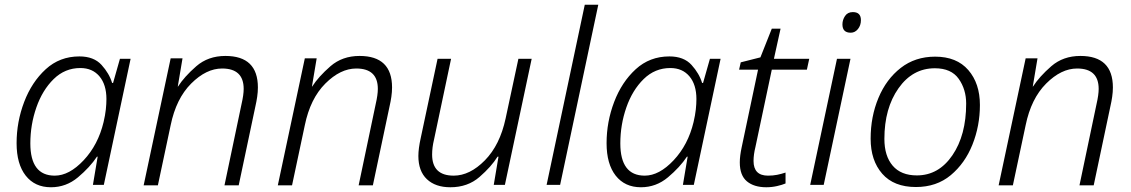

<svg xmlns="http://www.w3.org/2000/svg" viewBox="-20 -780 4771 810"><path d="M195 10Q259 10 309 -32Q359 -74 389 -119H392L372 0H418L531 -532H486L457 -430H453Q441 -470 408.5 -506Q376 -542 315 -542Q232 -542 173 -488Q114 -434 82 -350Q50 -266 50 -176Q50 -88 88.5 -39Q127 10 195 10ZM211 -39Q108 -39 108 -175Q108 -254 133.5 -327Q159 -400 206.5 -446.5Q254 -493 319 -493Q370 -493 399.5 -458Q429 -423 429 -362Q429 -342 426.5 -318.5Q424 -295 417 -265Q394 -169 333 -104Q272 -39 211 -39Z M586 2H646L700 -252Q723 -364 786.5 -427.5Q850 -491 917 -491Q1008 -491 1008 -405Q1008 -380 999 -341L927 2H987L1058 -334Q1062 -351 1065 -371.5Q1068 -392 1068 -411Q1068 -544 931 -544Q858 -544 808 -500.5Q758 -457 731 -415H730L750 -534H700Z M1152 2H1212L1266 -252Q1289 -364 1352.5 -427.5Q1416 -491 1483 -491Q1574 -491 1574 -405Q1574 -380 1565 -341L1493 2H1553L1624 -334Q1628 -351 1631 -371.5Q1634 -392 1634 -411Q1634 -544 1497 -544Q1424 -544 1374 -500.5Q1324 -457 1297 -415H1296L1316 -534H1266Z M1880 10Q1953 10 2003 -33.5Q2053 -77 2079 -119H2083L2063 0H2110L2223 -532H2167L2113 -280Q2089 -168 2025.5 -103.5Q1962 -39 1894 -39Q1803 -39 1803 -128Q1803 -158 1811 -191L1883 -532H1826L1755 -198Q1745 -153 1745 -122Q1745 -58 1781 -24Q1817 10 1880 10Z M2286 0 2447 -760H2504L2343 0Z M2684 10Q2748 10 2798 -32Q2848 -74 2878 -119H2881L2861 0H2907L3020 -532H2975L2946 -430H2942Q2930 -470 2897.5 -506Q2865 -542 2804 -542Q2721 -542 2662 -488Q2603 -434 2571 -350Q2539 -266 2539 -176Q2539 -88 2577.5 -39Q2616 10 2684 10ZM2700 -39Q2597 -39 2597 -175Q2597 -254 2622.5 -327Q2648 -400 2695.5 -446.5Q2743 -493 2808 -493Q2859 -493 2888.5 -458Q2918 -423 2918 -362Q2918 -342 2915.5 -318.5Q2913 -295 2906 -265Q2883 -169 2822 -104Q2761 -39 2700 -39Z M3213 10Q3236 10 3258 5Q3280 0 3294 -6V-52Q3276 -46 3258.5 -42.5Q3241 -39 3220 -39Q3159 -39 3159 -101Q3159 -128 3167 -160L3236 -486H3384L3394 -532H3245L3273 -659H3236L3188 -538L3105 -517L3098 -486H3178L3109 -159Q3101 -122 3101 -95Q3101 -40 3131 -15Q3161 10 3213 10Z M3569 -642Q3587 -642 3599.5 -657.5Q3612 -673 3612 -695Q3612 -729 3578 -729Q3556 -729 3545 -712.5Q3534 -696 3534 -677Q3534 -642 3569 -642ZM3398 0H3455L3568 -532H3511Z M3844 9Q3931 9 3991 -41Q4051 -91 4082.5 -170Q4114 -249 4114 -337Q4114 -428 4065 -484.5Q4016 -541 3925 -541Q3841 -541 3780 -493.5Q3719 -446 3686 -367Q3653 -288 3653 -195Q3653 -103 3702 -47Q3751 9 3844 9ZM3848 -40Q3781 -40 3746 -81Q3711 -122 3711 -194Q3711 -323 3770.5 -407.5Q3830 -492 3924 -492Q3993 -492 4024.5 -447.5Q4056 -403 4056 -343Q4056 -210 3998 -125Q3940 -40 3848 -40Z M4193 2H4253L4307 -252Q4330 -364 4393.5 -427.5Q4457 -491 4524 -491Q4615 -491 4615 -405Q4615 -380 4606 -341L4534 2H4594L4665 -334Q4669 -351 4672 -371.5Q4675 -392 4675 -411Q4675 -544 4538 -544Q4465 -544 4415 -500.5Q4365 -457 4338 -415H4337L4357 -534H4307Z"/></svg>

Font: Noto Sans UI Light
Style: Italic
Weight: 300
Italic angle: -12°
Designer: Monotype Design Team
Foundry: Monotype Imaging Inc.
Version: Version 1.901